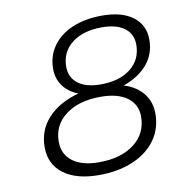

<svg xmlns="http://www.w3.org/2000/svg" viewBox="-79 -783 874 867"><g transform="rotate(-10 358.0 -349.5)"><path d="M636 -559Q636 -494 596.5 -447Q557 -400 486 -375Q542 -358 573.5 -319Q605 -280 605 -226Q605 -157 567.5 -105Q530 -53 462.5 -24.5Q395 4 307 4Q203 4 144.5 -40Q86 -84 86 -162Q86 -241 137.5 -296Q189 -351 278 -375Q234 -392 209.5 -425.5Q185 -459 185 -504Q185 -563 217.5 -608.5Q250 -654 308.5 -678.5Q367 -703 444 -703Q535 -703 585.5 -664.5Q636 -626 636 -559ZM245 -503Q245 -454 281.5 -426Q318 -398 385 -398Q472 -398 523 -438.5Q574 -479 574 -547Q574 -596 537.5 -623.5Q501 -651 434 -651Q348 -651 296.5 -611Q245 -571 245 -503ZM153 -176Q153 -118 196 -85.5Q239 -53 317 -53Q418 -53 478.5 -99.5Q539 -146 539 -224Q539 -279 496 -311Q453 -343 374 -343Q274 -343 213.5 -297.5Q153 -252 153 -176Z"/></g></svg>

Font: TypoPRO Montserrat Alternates
Style: Italic
Weight: 300
Italic angle: -11.3°
Designer: Julieta Ulanovsky
Foundry: Julieta Ulanovsky
Version: Version 6.001